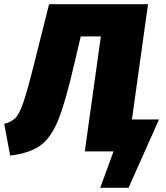

<svg xmlns="http://www.w3.org/2000/svg" viewBox="-53 -716 783 908"><path d="M699 -151 555 172H421L484 0H348L424 -544H329L300 -421Q258 -238 224 -152.5Q190 -67 140 -29.5Q90 8 -5 20L-33 -130Q2 -140 20 -158Q38 -176 57 -230.5Q76 -285 108 -413L179 -696H647L571 -151Z"/></svg>

Font: Fira Sans Black
Style: Italic
Weight: 900
Italic angle: -8°
Designer: Carrois Corporate & Edenspiekermann AG
Foundry: Carrois Corporate GbR & Edenspiekermann AG
Version: Version 4.203